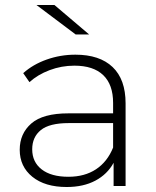

<svg xmlns="http://www.w3.org/2000/svg" viewBox="-20 -745 623 769"><path d="M483 -331V0H435V-93Q410 -47 362 -21.5Q314 4 247 4Q160 4 109.5 -37Q59 -78 59 -145Q59 -210 105.5 -250.5Q152 -291 254 -291H433V-333Q433 -406 393.5 -444Q354 -482 278 -482Q226 -482 178.5 -464Q131 -446 98 -416L73 -452Q112 -487 167 -506.5Q222 -526 282 -526Q379 -526 431 -476.5Q483 -427 483 -331ZM433 -154V-252H255Q178 -252 143.5 -224Q109 -196 109 -147Q109 -96 147 -66.5Q185 -37 254 -37Q319 -37 364.5 -67Q410 -97 433 -154ZM126 -725H198L337 -607H283Z"/></svg>

Font: Montserrat Atlas Light
Style: Regular
Weight: 300
Designer: Julieta Ulanovsky
Foundry: Julieta Ulanovsky
Version: Version 7.200